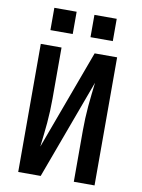

<svg xmlns="http://www.w3.org/2000/svg" viewBox="-101 -1017 802 1085"><g transform="rotate(10 300.0 -474.5)"><path d="M81 0V-735H200V-441Q200 -406 198.5 -371Q197 -336 194 -301.5Q191 -267 187 -232.5Q183 -198 179 -163L390 -735H519V0H400V-294Q400 -329 401.5 -364Q403 -399 406 -433.5Q409 -468 413 -502.5Q417 -537 421 -572L210 0ZM479 -821H351V-949H479ZM121 -821V-949H249V-821Z"/></g></svg>

Font: Iosevka SS04 Extended
Style: Bold
Weight: 700
Width: 7
Monospace: yes
Designer: Belleve Invis
Foundry: Belleve Invis
Version: Version 19.0.0; ttfautohint (v1.8.4)